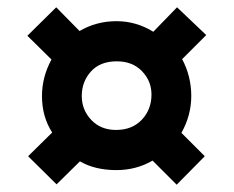

<svg xmlns="http://www.w3.org/2000/svg" viewBox="-20 -630 640 526"><path d="M464 -124 541 -202 477 -266Q504 -314 504 -367Q504 -421 479 -468L545 -534L465 -610L400 -543Q353 -572 299 -572Q244 -572 198 -545L134 -610L55 -532L121 -467Q95 -419 95 -367Q95 -310 123 -267L57 -202L135 -125L199 -188Q240 -164 299 -164Q353 -164 398 -190ZM298 -274Q256 -274 230 -301.5Q204 -329 204 -367Q204 -406 229 -434Q254 -462 300 -462Q343 -462 369 -435Q395 -408 395 -371Q395 -330 368.5 -302Q342 -274 298 -274Z"/></svg>

Font: Noto Sans Mono Extra
Style: Regular
Weight: 800
Designer: Monotype Design Team
Foundry: Monotype Imaging Inc.
Version: Version 1.900